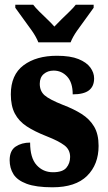

<svg xmlns="http://www.w3.org/2000/svg" viewBox="-20 -786 459 816"><path d="M203 10Q133 10 93 -5Q53 -20 37 -46Q21 -72 21 -105Q21 -146 46.5 -163Q72 -180 108 -180Q108 -115 135.5 -84.5Q163 -54 205 -54Q246 -54 262 -73Q278 -92 278 -119Q278 -150 253.5 -168.5Q229 -187 178 -207Q127 -227 93.5 -249Q60 -271 43 -303.5Q26 -336 26 -385Q26 -468 80 -508.5Q134 -549 222 -549Q279 -549 313.5 -535Q348 -521 364 -499Q380 -477 380 -453Q380 -419 358 -402Q336 -385 289 -385Q289 -435 265.5 -460.5Q242 -486 208 -486Q183 -486 166 -471.5Q149 -457 149 -430Q149 -399 169.5 -381Q190 -363 248 -340Q293 -323 327 -301.5Q361 -280 380 -248Q399 -216 399 -166Q399 -87 350 -38.5Q301 10 203 10ZM143 -606Q134 -629 115.5 -655.5Q97 -682 77.5 -708Q58 -734 45 -753V-766H121Q130 -754 146.5 -737.5Q163 -721 181 -704Q199 -687 211 -673Q224 -687 241.5 -704Q259 -721 276 -737.5Q293 -754 302 -766H378V-753Q365 -734 345.5 -708Q326 -682 307.5 -655.5Q289 -629 280 -606Z"/></svg>

Font: Noto Serif Tamil ExtraCondensed Black
Style: Regular
Weight: 900
Width: 2
Designer: Indian Type Foundry, Tom Grace, and the Monotype Design Team
Foundry: Monotype Imaging Inc.
Version: Version 2.004; ttfautohint (v1.8.4.7-5d5b)